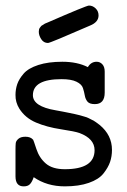

<svg xmlns="http://www.w3.org/2000/svg" viewBox="-20 -659 454 684"><path d="M35.2 -30.8V-125Q35.2 -141.1 36.1 -149.2Q37.1 -157.2 45.7 -164.6Q54.2 -171.9 70.8 -171.9Q88.9 -171.9 98.1 -161.1Q99.1 -160.2 109.6 -128.2Q120.1 -96.2 143.6 -76.2Q167 -56.2 210.9 -56.2Q316.9 -56.2 316.9 -124Q316.9 -165 263.2 -185.1Q247.1 -190.9 197 -198.5Q147 -206.1 108.4 -222.4Q69.8 -238.8 48.8 -272Q34.7 -294.9 35.2 -320.8Q35.2 -340.8 41.5 -359.4Q47.9 -377.9 64.5 -397Q81.1 -416 116.5 -427.5Q151.9 -439 202.1 -439Q255.4 -439 293 -419.9Q304.2 -439 324.2 -439Q336.4 -439 344.7 -429.9Q353 -420.9 353 -403.8V-329.1Q353 -288.1 317.9 -288.1Q298.8 -288.1 291.5 -297.1Q284.2 -306.2 282 -319.1Q279.8 -332 275.4 -345.5Q271 -358.9 252.4 -367.9Q233.9 -377 199.2 -377Q97.2 -377 97.2 -319.8Q97.2 -279.8 178.2 -266.1Q184.1 -265.1 203.1 -261.5Q222.2 -257.8 226.6 -256.8Q231 -255.9 245.4 -252.9Q259.8 -250 263.9 -248.5Q268.1 -247.1 279.1 -244.1Q290 -241.2 294.9 -238.5Q299.8 -235.8 307.9 -231.9Q315.9 -228 322 -223.6Q328.1 -219.2 335 -213.9Q378.9 -177.7 378.9 -125Q378.9 -102.1 372.1 -82Q365.2 -62 348.6 -41Q332 -20 296.6 -7.6Q261.2 4.9 210.9 4.9Q147 4.9 100.1 -27.8Q94.2 -10.7 86.7 -2.9Q79.1 4.9 64.9 4.9Q35.2 5.4 35.2 -30.8ZM118.2 -545.9Q118.2 -549.8 119.1 -554Q120.1 -558.1 122.6 -561Q125 -564 126.5 -565.9Q127.9 -567.9 132.1 -569.8Q136.2 -571.8 137.2 -573Q138.2 -574.2 143.1 -576.2L147.9 -578.1Q288.1 -639.2 296.9 -639.2Q310.1 -639.2 320.6 -629.2Q331.1 -619.1 331.1 -604Q331.1 -580.1 300.8 -567.9Q158.7 -505.9 150.9 -505.9Q135.7 -505.9 127 -519.3Q118.2 -532.7 118.2 -545.9Z"/></svg>

Font: CMU Typewriter Text Variable Width
Style: Medium
Weight: 500
Version: Version 0.7.0